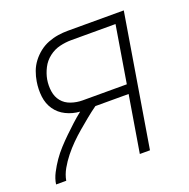

<svg xmlns="http://www.w3.org/2000/svg" viewBox="-99 -615 699 711"><g transform="rotate(-20 250.0 -260.0)"><path d="M5 0Q8 -22 19.5 -44Q31 -66 44.5 -85.5Q58 -105 74.5 -123Q91 -141 108.5 -158Q126 -175 144 -191.5Q162 -208 181 -223Q152 -225 126.5 -237.5Q101 -250 85.5 -272.5Q70 -295 66.5 -324Q63 -353 68 -383Q71 -402 78 -421Q85 -440 97.5 -456.5Q110 -473 126.5 -486Q143 -499 162.5 -506.5Q182 -514 201.5 -517Q221 -520 240 -520H461L375 0H335L372 -223H241Q220 -208 200.5 -192Q181 -176 161.5 -159.5Q142 -143 124 -125Q106 -107 90 -87Q74 -67 61.5 -45Q49 -23 45 0ZM204 -259H378L415 -483H240Q218 -483 195 -477.5Q172 -472 152.5 -457Q133 -442 122 -420.5Q111 -399 107 -377Q103 -353 106.5 -330Q110 -307 123.5 -290.5Q137 -274 159 -266.5Q181 -259 204 -259Z"/></g></svg>

Font: Iosevka Term Curly Extralight
Style: Italic
Weight: 200
Italic angle: -9°
Designer: Belleve Invis
Foundry: Belleve Invis
Version: Version 32.3.0